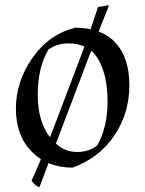

<svg xmlns="http://www.w3.org/2000/svg" viewBox="-20 -641 566 748"><path d="M134 87H129Q113 78 103 63Q151 -44 189 -143L284 -393Q324 -497 362 -614Q385 -616 400 -621L404 -618Q391 -588 321 -406ZM273 -533Q376 -533 430 -474.5Q484 -416 484 -308Q484 -200 425.5 -113Q367 -26 263 12Q164 12 103 -50.5Q42 -113 42 -218Q42 -323 106 -415Q170 -507 273 -533ZM246 -472Q201 -472 168 -447Q127 -377 127 -271Q127 -149 195 -84Q231 -49 280 -49Q329 -49 359 -75Q399 -145 399 -246Q399 -347 363 -409.5Q327 -472 246 -472Z"/></svg>

Font: Almendra SC
Style: Regular
Weight: 400
Designer: Ana Sanfelippo
Foundry: Ana Sanfelippo
Version: Version 1.003